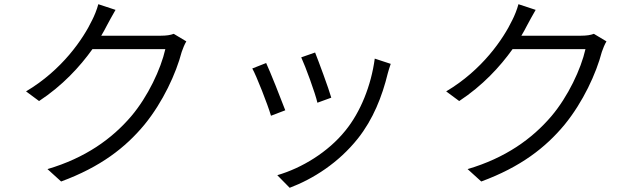

<svg xmlns="http://www.w3.org/2000/svg" viewBox="-20 -823 3040 914"><path d="M807 -662C792 -656 772 -653 745 -653H462C472 -670 481 -686 489 -702C499 -720 515 -751 530 -776L448 -803C442 -779 428 -745 419 -728C376 -638 276 -490 104 -388L166 -342C277 -415 360 -505 420 -589H767C746 -495 684 -363 605 -270C513 -162 386 -71 206 -18L271 41C458 -28 577 -120 668 -230C756 -338 818 -473 845 -576C850 -591 859 -613 867 -626Z M1480 -573 1414 -550C1434 -507 1481 -379 1491 -334L1557 -358C1545 -401 1496 -533 1480 -573ZM1764 -544C1747 -416 1696 -289 1624 -201C1542 -99 1417 -23 1300 11L1359 71C1470 29 1591 -47 1684 -164C1756 -255 1799 -363 1826 -474C1829 -486 1834 -501 1840 -519ZM1247 -523 1181 -497C1200 -464 1255 -324 1270 -272L1338 -298C1319 -349 1266 -482 1247 -523Z M2807 -662C2792 -656 2772 -653 2745 -653H2462C2472 -670 2481 -686 2489 -702C2499 -720 2515 -751 2530 -776L2448 -803C2442 -779 2428 -745 2419 -728C2376 -638 2276 -490 2104 -388L2166 -342C2277 -415 2360 -505 2420 -589H2767C2746 -495 2684 -363 2605 -270C2513 -162 2386 -71 2206 -18L2271 41C2458 -28 2577 -120 2668 -230C2756 -338 2818 -473 2845 -576C2850 -591 2859 -613 2867 -626Z"/></svg>

Font: Noto Sans CJK JP DemiLight
Style: Regular
Weight: 350
Designer: Ryoko NISHIZUKA (kana & ideographs); Paul D. Hunt (Latin, Greek & Cyrillic); Wenlong ZHANG (bopomofo); Sandoll Communica
Foundry: Adobe Systems Incorporated
Version: Version 1.004;PS 1.004;hotconv 1.0.82;makeotf.lib2.5.63406